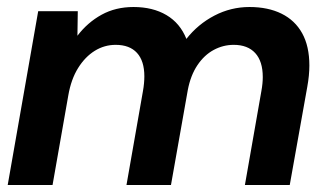

<svg xmlns="http://www.w3.org/2000/svg" viewBox="-20 -528 928 548"><path d="M2 0 89 -496H202L201 -426Q230 -464 270 -486Q310 -508 361 -508Q416 -508 455 -485Q494 -462 512 -417Q545 -459 592 -483.5Q639 -508 692 -508Q745 -508 783.5 -489Q822 -470 842.5 -433Q863 -396 863 -341Q863 -313 857 -280L807 0H679L726 -268Q728 -279 729 -289Q730 -299 730 -308Q730 -353 708.5 -376.5Q687 -400 647 -400Q617 -400 590 -385.5Q563 -371 543.5 -342Q524 -313 516 -271L468 0H341L388 -268Q390 -279 391 -290Q392 -301 392 -310Q392 -354 371 -377Q350 -400 310 -400Q278 -400 250.5 -383Q223 -366 203 -334Q183 -302 175 -256L130 0Z"/></svg>

Font: Rethink Sans
Style: Bold Italic
Weight: 700
Italic angle: -10°
Designer: The Rethink Sans project authors (Hans Thiessen). DM Sans designed by Colophon Foundry.
Foundry: Rethink Communications LLC
Version: Version 1.001